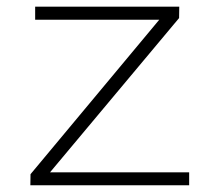

<svg xmlns="http://www.w3.org/2000/svg" viewBox="-20 -548 640 568"><path d="M127.9 -38.1 509.8 -494.6 510.3 -528.3H84V-489.7H451.2L70.3 -32.7L69.8 0H539.6V-38.1Z"/></svg>

Font: Roboto Mono ExtraLight
Style: Regular
Weight: 250
Monospace: yes
Designer: Google
Version: Version 3.000